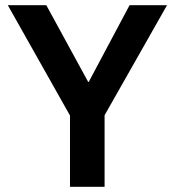

<svg xmlns="http://www.w3.org/2000/svg" viewBox="-20 -718 672 738"><path d="M382 0V-275L622 -698H478L321 -403H319L158 -698H10L249 -274V0Z"/></svg>

Font: IBM Plex Thai SemiBold
Style: Regular
Weight: 600
Designer: Mike Abbink, Paul van der Laan, Pieter van Rosmalen, Ben Mitchell, Mark Frömberg
Foundry: Bold Monday
Version: Version 1.0